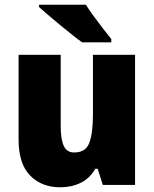

<svg xmlns="http://www.w3.org/2000/svg" viewBox="-20 -786 654 816"><path d="M554 -553V0H417L395 -69H385Q362 -28 323 -9Q284 10 236 10Q157 10 108 -40Q59 -90 59 -193V-553H238V-249Q238 -194 251 -166Q264 -138 295 -138Q345 -138 360 -180Q375 -222 375 -299V-553ZM345 -766Q358 -745 378.5 -717Q399 -689 419 -663Q439 -637 453 -620V-606H329Q312 -618 287 -638Q262 -658 235 -680Q208 -702 184.5 -722.5Q161 -743 146 -756V-766Z"/></svg>

Font: Noto Sans Hebrew SemiCondensed Black
Style: Regular
Weight: 900
Width: 4
Designer: Ben Nathan
Foundry: Google LLC
Version: Version 3.001; ttfautohint (v1.8.4.7-5d5b)